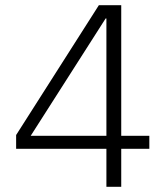

<svg xmlns="http://www.w3.org/2000/svg" viewBox="-20 -718 640 738"><path d="M389 0V-146H42V-199L360 -698H446V-196H554V-146H446V0ZM98 -196H389V-647H386Z"/></svg>

Font: IBM Plex Sans Thai Looped Light
Style: Regular
Weight: 300
Designer: Mike Abbink, Paul van der Laan, Pieter van Rosmalen, Ben Mitchell, Mark Frömberg
Foundry: Bold Monday
Version: Version 1.1